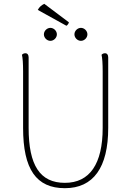

<svg xmlns="http://www.w3.org/2000/svg" viewBox="-20 -974 682 1006"><path d="M178 -922 328 -839C334 -842 340 -851 341 -857L212 -954C198 -947 186 -938 178 -922ZM244 -760C262 -760 278 -776 278 -794C278 -812 262 -828 244 -828C226 -828 210 -812 210 -794C210 -776 226 -760 244 -760ZM404 -760C422 -760 438 -776 438 -794C438 -812 422 -828 404 -828C386 -828 370 -812 370 -794C370 -776 386 -760 404 -760ZM547 -673C547 -687 541 -695 530 -695C521 -695 516 -691 512 -687C516 -671 518 -640 518 -600V-304C518 -115 450 -16 320 -16C190 -16 130 -107 130 -304V-673C130 -687 124 -695 113 -695C104 -695 99 -691 95 -687C99 -671 101 -640 101 -600V-304C101 -87 170 12 320 12C469 12 547 -96 547 -304Z"/></svg>

Font: Arima Koshi Thin
Style: Regular
Weight: 250
Designer: Joana Correia and Natanael Gama
Foundry: NDISCOVER
Version: Version 1.019;PS 001.019;hotconv 1.0.88;makeotf.lib2.5.64775